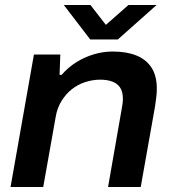

<svg xmlns="http://www.w3.org/2000/svg" viewBox="-20 -744 690 764"><path d="M22 0 115 -527H220L217 -446H225Q252 -477 285.5 -497.5Q319 -518 355.5 -528.5Q392 -539 428 -539Q483 -539 522 -523.5Q561 -508 582.5 -475.5Q604 -443 604 -391Q604 -375 602 -358Q600 -341 597 -321L540 0H410L464 -309Q466 -320 467.5 -330.5Q469 -341 469 -350Q469 -379 458 -395.5Q447 -412 426.5 -419.5Q406 -427 379 -427Q349 -427 319.5 -417.5Q290 -408 266 -389Q242 -370 225 -342.5Q208 -315 202 -281L152 0ZM603 -724 449 -587H339L234 -724H340L420 -621H374L491 -724Z"/></svg>

Font: Archivo SemiExpanded SemiBold
Style: Italic
Weight: 600
Width: 6
Italic angle: -10°
Designer: Hector Gatti
Foundry: Omnibus-Type
Version: Version 2.001